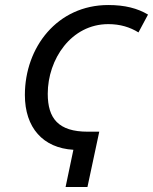

<svg xmlns="http://www.w3.org/2000/svg" viewBox="-20 -744 609 764"><path d="M272 -148 241 0H328L375 -220H329C212 -220 170 -273 170 -371C170 -508 263 -648 411 -648C458 -648 497 -636 531 -615L569 -686C527 -711 477 -724 411 -724C208 -724 79 -556 79 -366C79 -236 151 -155 272 -148Z"/></svg>

Font: Noto Sans SemiCondensed
Style: Italic
Weight: 400
Width: 4
Italic angle: -12°
Designer: Monotype Design Team
Foundry: Monotype Imaging Inc.
Version: Version 2.013